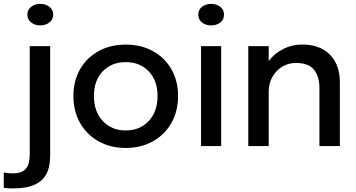

<svg xmlns="http://www.w3.org/2000/svg" viewBox="-80 -776 1892 1020"><path d="M134 -641Q106.5 -641 86 -656.2Q65.5 -671.5 65.5 -698.5Q65.5 -725 86 -740.2Q106.5 -755.5 134 -755.5Q161.5 -755.5 182 -740.2Q202.5 -725 202.5 -698.5Q202.5 -671.5 182 -656.2Q161.5 -641 134 -641ZM-13 225Q-42 225 -60 221.5V140Q-52 142 -39.2 143.5Q-26.5 145 -13 145Q28.5 145 48 129.2Q67.5 113.5 72.8 90.2Q78 67 78 44V-531H186.5V47.5Q186.5 80.5 179.8 112Q173 143.5 152.8 169Q132.5 194.5 92.8 209.8Q53 225 -13 225Z M588 10Q506 10 443.2 -25.5Q380.5 -61 345.2 -123.2Q310 -185.5 310 -266Q310 -346 345.2 -407.8Q380.5 -469.5 443.2 -504.2Q506 -539 588 -539Q670 -539 732.8 -504.2Q795.5 -469.5 830.8 -407.8Q866 -346 866 -266Q866 -185.5 830.8 -123.2Q795.5 -61 732.8 -25.5Q670 10 588 10ZM588 -83Q663 -83 710 -133Q757 -183 757 -266Q757 -348.5 710 -397.2Q663 -446 588 -446Q513 -446 466 -397.2Q419 -348.5 419 -266Q419 -183 466 -133Q513 -83 588 -83Z M1042 -641Q1014 -641 993.8 -656.2Q973.5 -671.5 973.5 -698.5Q973.5 -725 993.8 -740.2Q1014 -755.5 1042 -755.5Q1069.5 -755.5 1089.8 -740.2Q1110 -725 1110 -698.5Q1110 -671 1089.8 -656Q1069.5 -641 1042 -641ZM988 0V-531H1095V0Z M1239 0V-531H1347.5V-452Q1378.5 -492.5 1425 -516Q1471.5 -539.5 1525.5 -539.5Q1619.5 -539.5 1672.5 -485.8Q1725.5 -432 1725.5 -339.5V0H1617V-309.5Q1617 -367.5 1589 -404.5Q1561 -441.5 1492 -441.5Q1451.5 -441.5 1418.8 -421.5Q1386 -401.5 1366.8 -367Q1347.5 -332.5 1347.5 -289.5V0Z"/></svg>

Font: Epilogue Medium
Style: Regular
Weight: 500
Designer: Tyler Finck
Foundry: Etcetera Type Co
Version: Version 2.111; ttfautohint (v1.8.3)